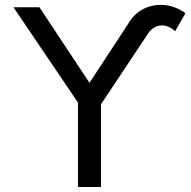

<svg xmlns="http://www.w3.org/2000/svg" viewBox="-20 -752 766 772"><path d="M684.1 -626.5 725.6 -698.7Q721.2 -702.1 716.8 -705.1Q712.4 -708 707.5 -710.4Q669.4 -732.4 626 -732.4Q585.4 -732.4 551 -712.9Q516.6 -693.4 495.1 -655.8L570.3 -609.4Q581.5 -628.9 597.2 -639.4Q612.8 -649.9 630.9 -649.9Q649.4 -649.9 666.5 -639.6Q676.8 -633.8 684.1 -626.5ZM293.5 0H386.2V-361.3H293.5ZM368.7 -306.6 570.3 -609.4 495.1 -655.8 339.8 -418.9 138.7 -722.7H34.2L303.2 -325.2Z"/></svg>

Font: Giphurs
Style: Regular
Weight: 400
Version: Version 2.010